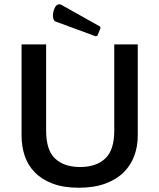

<svg xmlns="http://www.w3.org/2000/svg" viewBox="-20 -868 745 899"><path d="M196 -256Q196 -165 238 -125.5Q280 -86 355 -86Q430 -86 472.5 -125.5Q515 -165 515 -256V-660H625V-232Q625 -183 609 -139Q593 -95 559.5 -61.5Q526 -28 473.5 -8.5Q421 11 349 11Q277 11 226 -8.5Q175 -28 142.5 -61.5Q110 -95 95.5 -139Q81 -183 81 -232V-660H196ZM428 -698 241 -767Q234 -769 231 -777Q228 -785 228 -796Q228 -813 236 -830.5Q244 -848 258 -848Q262 -848 268 -845L448 -744L451 -737L436 -701Z"/></svg>

Font: Quattrocento Sans
Style: Bold
Weight: 700
Designer: Pablo Impallari
Foundry: Pablo Impallari, Igino Marini, Brenda Gallo
Version: Version 2.000